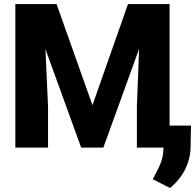

<svg xmlns="http://www.w3.org/2000/svg" viewBox="-20 -731 966 951"><path d="M56 0H218V-202L205 -488L382 0H492L669 -489L658 -202V0H790C789 66 764 104 740 150L737 157L822 200L826 197C877 154 924 85 924 -7L926 -109H820V-711H614L438 -210L260 -711H56Z"/></svg>

Font: Aerodynamic
Style: Bd
Weight: 500
Designer: Google
Version: Version 2.000980; 2014